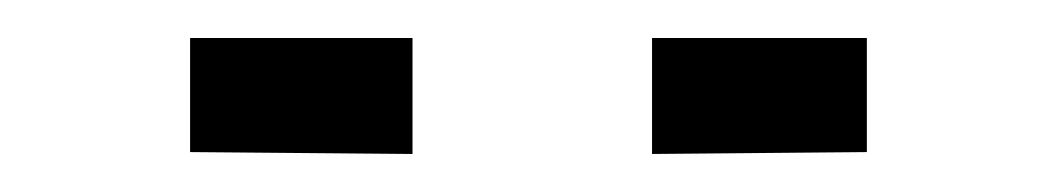

<svg xmlns="http://www.w3.org/2000/svg" viewBox="-20 -594 556 101"><path d="M197 -513 80 -514V-574H197ZM323 -513 436 -514V-574H323ZM197 -513 80 -514V-574H197ZM323 -513 436 -514V-574H323Z"/></svg>

Font: Wallpoet
Style: Regular
Weight: 400
Designer: Lars Berggren
Foundry: Lars Berggren
Version: Version 1.000